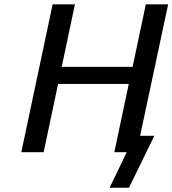

<svg xmlns="http://www.w3.org/2000/svg" viewBox="-20 -715 810 902"><path d="M80.1 0 227.1 -693.8 228 -694.8H332L270 -400.9H603L665 -694.8H770L638.2 -77.1H705.1L585.9 167H495.1L575.2 0H517.1L585 -320.8H252.9L185.1 0Z"/></svg>

Font: CMU Bright
Style: SemiBoldOblique
Weight: 600
Italic angle: -12°
Version: Version 0.7.0